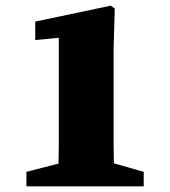

<svg xmlns="http://www.w3.org/2000/svg" viewBox="-20 -656 600 676"><path d="M73 0V-51L186 -80Q187 -112 187 -144Q187 -176 187 -207V-523L104 -515V-580L370 -636L384 -626L380 -484V-207Q380 -176 380 -144.5Q380 -113 381 -81L486 -51V0Z"/></svg>

Font: Source Serif 4 Black
Style: Regular
Weight: 900
Designer: Frank Grießhammer
Foundry: Adobe
Version: Version 4.005;hotconv 1.1.0;makeotfexe 2.6.0